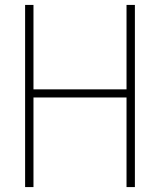

<svg xmlns="http://www.w3.org/2000/svg" viewBox="-20 -760 650 780"><path d="M82 0V-740H116V-397H494V-740H528V0H494V-364H116V0Z"/></svg>

Font: Encode Sans Cnd Th
Style: Regular
Weight: 100
Width: 3
Designer: Multiple Designers
Foundry: Impallari Type
Version: Version 3.002; ttfautohint (v1.8.3) -l 8 -r 50 -G 200 -x 14 